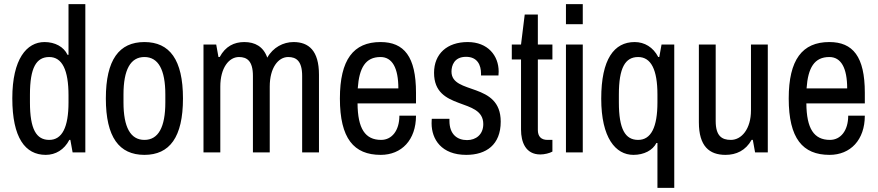

<svg xmlns="http://www.w3.org/2000/svg" viewBox="-20 -743 4279 936"><path d="M396 0V-723H314V-476H309C291 -515 248 -538 197 -538C110 -538 40 -455 40 -264C40 -71 103 12 203 12C251 12 293 -13 318 -61H323L334 0ZM220 -465C283 -465 314 -402 314 -278V-244C314 -123 283 -61 220 -61C157 -61 126 -113 126 -244V-282C126 -413 157 -465 220 -465Z M684 -538C561 -538 496 -452 496 -263C496 -74 561 12 684 12C807 12 872 -74 872 -263C872 -452 807 -538 684 -538ZM684 -465C752 -465 786 -403 786 -282V-244C786 -123 752 -61 684 -61C616 -61 582 -123 582 -244V-282C582 -403 616 -465 684 -465Z M1411 -538C1361 -538 1311 -512 1283 -462C1264 -516 1223 -538 1171 -538C1121 -538 1079 -517 1051 -465H1045L1034 -526H972V0H1054V-321C1054 -412 1096 -465 1145 -465C1184 -465 1213 -446 1213 -373V0H1295V-321C1295 -412 1336 -465 1385 -465C1424 -465 1453 -446 1453 -373V0H1535V-379C1535 -496 1485 -538 1411 -538Z M1835 -538C1703 -538 1637 -452 1637 -263C1637 -68 1705 12 1836 12C1938 12 2008 -61 2008 -179H1927C1927 -106 1890 -61 1838 -61C1760 -61 1724 -116 1723 -239H2008V-291C2008 -467 1950 -538 1835 -538ZM1835 -465C1892 -465 1922 -412 1922 -312H1724C1731 -413 1762 -465 1835 -465Z M2260 -538C2160 -538 2096 -481 2096 -388C2096 -199 2336 -270 2336 -138C2336 -87 2300 -60 2257 -60C2209 -60 2171 -88 2171 -154V-164H2085C2085 -162 2084 -156 2084 -142C2084 -64 2132 12 2253 12C2350 12 2421 -37 2421 -150C2421 -346 2181 -279 2181 -394C2181 -423 2194 -466 2252 -466C2308 -466 2325 -425 2325 -384V-375H2410C2410 -377 2411 -387 2411 -394C2411 -472 2358 -538 2260 -538Z M2602 -526V-672H2538L2520 -526H2475V-453H2520V-111C2520 -51 2542 10 2614 10C2634 10 2659 4 2673 -4V-61H2649C2618 -61 2602 -78 2602 -109V-453H2673V-526Z M2821 -625V-723H2739V-625ZM2821 0V-526H2739V0Z M3194 -465H3189C3164 -513 3122 -538 3074 -538C2974 -538 2911 -455 2911 -262C2911 -71 2981 12 3068 12C3119 12 3162 -10 3180 -46H3185V173H3267V-526H3205ZM2997 -244V-282C2997 -413 3028 -465 3091 -465C3154 -465 3185 -403 3185 -282V-244C3185 -123 3154 -61 3091 -61C3028 -61 2997 -113 2997 -244Z M3723 0V-526H3641V-205C3641 -114 3595 -61 3543 -61C3499 -61 3469 -80 3469 -153V-526H3387V-147C3387 -30 3438 12 3517 12C3569 12 3615 -9 3644 -61H3650L3661 0Z M4023 -538C3891 -538 3825 -452 3825 -263C3825 -68 3893 12 4024 12C4126 12 4196 -61 4196 -179H4115C4115 -106 4078 -61 4026 -61C3948 -61 3912 -116 3911 -239H4196V-291C4196 -467 4138 -538 4023 -538ZM4023 -465C4080 -465 4110 -412 4110 -312H3912C3919 -413 3950 -465 4023 -465Z"/></svg>

Font: Archivo Narrow
Style: Regular
Weight: 400
Designer: Hector Gatti
Foundry: Omnibus-Type
Version: Version 1.003;PS 001.003;hotconv 1.0.70;makeotf.lib2.5.58329